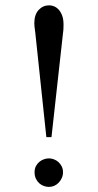

<svg xmlns="http://www.w3.org/2000/svg" viewBox="-20 -698 373 732"><path d="M220.2 -41.5Q220.2 -29.8 215.8 -19.8Q211.4 -9.8 204.1 -2Q196.8 5.9 187 10.3Q177.2 14.6 166.5 14.6Q158.2 14.6 148.4 11.5Q138.7 8.3 130.6 1.5Q122.6 -5.4 117.2 -16.1Q111.8 -26.9 111.8 -41.5Q111.8 -54.7 116.9 -64.5Q122.1 -74.2 129.9 -80.8Q137.7 -87.4 147.5 -90.8Q157.2 -94.2 166.5 -94.2Q175.8 -94.2 185.5 -90.6Q195.3 -86.9 202.9 -80.1Q210.4 -73.2 215.3 -63.5Q220.2 -53.7 220.2 -41.5ZM222.2 -604.5Q222.2 -598.6 221.9 -590.1Q221.7 -581.5 220.2 -571.8L176.3 -175.3H156.7L114.7 -571.8Q112.3 -588.9 111.6 -596.2Q110.8 -603.5 110.8 -608.9Q110.8 -642.1 127.2 -659.9Q143.6 -677.7 167.5 -677.7Q176.8 -677.7 186.3 -673.8Q195.8 -669.9 203.9 -661.1Q211.9 -652.3 217 -638.4Q222.2 -624.5 222.2 -604.5Z"/></svg>

Font: Doulos SIL Am
Style: Regular
Weight: 400
Designer: Walt Agee, Victor Gaultney, Peter Martin, Debbi Hosken, Becca Hirsbrunner
Foundry: SIL International
Version: Version 5.000